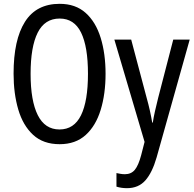

<svg xmlns="http://www.w3.org/2000/svg" viewBox="-20 -744 1016 1004"><path d="M532 -358Q532 -253 506.5 -169.5Q481 -86 428 -38Q375 10 292 10Q206 10 153 -39Q100 -88 75.5 -171.5Q51 -255 51 -359Q51 -536 110.5 -630Q170 -724 292 -724Q375 -724 428 -676.5Q481 -629 506.5 -546Q532 -463 532 -358ZM140 -358Q140 -217 177.5 -142Q215 -67 291 -67Q367 -67 403.5 -141Q440 -215 440 -358Q440 -500 404 -573.5Q368 -647 292 -647Q214 -647 177 -573Q140 -499 140 -358ZM578 -537H666L747 -232Q765 -168 776 -103H779Q783 -130 790.5 -163Q798 -196 807 -232L886 -537H972L799 79Q776 159 740 199.5Q704 240 644 240Q629 240 615.5 238Q602 236 589 232V161Q599 163 610 165Q621 167 633 167Q666 167 685 144Q704 121 718 68L736 -2Z"/></svg>

Font: Avrile Sans Condensed
Style: Regular
Weight: 400
Width: 3
Designer: Monotype Design Team
Foundry: Monotype Imaging Inc.
Version: Version 2.001;September 10, 2019;FontCreator 11.5.0.2425 64-